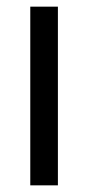

<svg xmlns="http://www.w3.org/2000/svg" viewBox="-20 -557 265 577"><path d="M154 0V-537H71V0Z"/></svg>

Font: Noto Sans Bengali Condensed
Style: Regular
Weight: 400
Width: 3
Designer: Jelle Bosma - Monotype Design Team
Foundry: Monotype Imaging Inc.
Version: Version 2.003